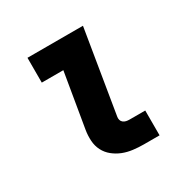

<svg xmlns="http://www.w3.org/2000/svg" viewBox="-126 -647 753 764"><g transform="rotate(-30 250.0 -265.0)"><path d="M324 0Q300 0 275.5 -3Q251 -6 229.5 -14.5Q208 -23 190 -37.5Q172 -52 161.5 -72.5Q151 -93 149.5 -117.5Q148 -142 152 -166L194 -416H95V-530H350L287 -147Q286 -140 288 -133Q290 -126 296 -121.5Q302 -117 309 -115.5Q316 -114 324 -114H396V0Z"/></g></svg>

Font: Iosevka Curly Slab HvObl
Style: Regular
Weight: 900
Italic angle: -9°
Monospace: yes
Designer: Belleve Invis
Foundry: Belleve Invis
Version: Version 11.1.0; ttfautohint (v1.8.3)